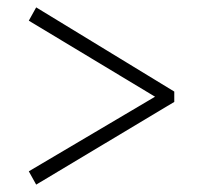

<svg xmlns="http://www.w3.org/2000/svg" viewBox="-20 -589 549 520"><path d="M452 -341 78 -569 58 -533 415 -318V-336L58 -125L78 -89L452 -313Z"/></svg>

Font: Source Serif 4 48pt
Style: Regular
Weight: 400
Designer: Frank Grie√ühammer
Foundry: Adobe Systems Incorporated
Version: Version 4.004;hotconv 1.0.116;makeotfexe 2.5.65601